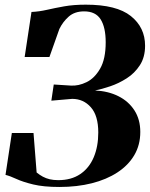

<svg xmlns="http://www.w3.org/2000/svg" viewBox="-20 -772 626 802"><path d="M228.5 9Q162 9 118.8 -1.5Q75.5 -12 48.5 -24.5Q21.5 -37 3 -41.5L29.5 -216.5H120L133 -51.5Q146 -41 159 -34Q172 -27 187.8 -23.2Q203.5 -19.5 223.5 -19.5Q278 -19.5 315.2 -44.8Q352.5 -70 371.5 -115Q390.5 -160 390.5 -218.5Q390.5 -289 359.5 -324Q328.5 -359 281.5 -359L194.5 -351.5L204.5 -419L276 -414.5Q308 -412.5 341.5 -428.8Q375 -445 398.2 -485.2Q421.5 -525.5 421.5 -595.5Q421.5 -657.5 400.5 -691Q379.5 -724.5 331.5 -724.5Q292 -724.5 267.2 -702.8Q242.5 -681 228 -651L186.5 -534H83L111.5 -722Q143.5 -723.5 176.2 -731Q209 -738.5 248.2 -745.5Q287.5 -752.5 338.5 -752.5Q467 -752.5 526.5 -705Q586 -657.5 586 -581Q586 -533 564.2 -499.5Q542.5 -466 509.2 -444.8Q476 -423.5 440.2 -411.5Q404.5 -399.5 377 -394Q432 -391.5 474.5 -370.2Q517 -349 541.5 -311Q566 -273 566 -221Q566 -166.5 541 -124Q516 -81.5 470.5 -51.8Q425 -22 363.5 -6.5Q302 9 228.5 9Z"/></svg>

Font: Merriweather 144pt ExtraBold
Style: Italic
Weight: 800
Italic angle: -7.8°
Version: Version 2.101